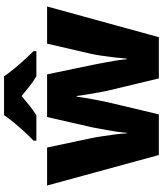

<svg xmlns="http://www.w3.org/2000/svg" viewBox="52 -858 806 950"><g transform="rotate(-90 455.0 -383.0)"><path d="M484 -242Q478 -267 472 -300Q466 -333 461.5 -362.5Q457 -392 455 -407H452Q450 -392 445 -362Q440 -332 433.5 -298Q427 -264 420 -235L364 0H163L12 -553H200L245 -341Q250 -318 255 -285.5Q260 -253 264.5 -219.5Q269 -186 270 -159H273Q274 -179 278 -205Q282 -231 286.5 -257Q291 -283 295 -303Q299 -323 300 -330L351 -553H562L609 -327Q613 -308 618.5 -278.5Q624 -249 629.5 -217Q635 -185 637 -159H640Q642 -186 646 -220.5Q650 -255 655 -287.5Q660 -320 665 -341L714 -553H898L746 0H542ZM552 -766Q568 -743 590.5 -715.5Q613 -688 636.5 -662.5Q660 -637 677 -620V-606H553Q527 -621 504 -639Q481 -657 455 -679Q429 -657 407.5 -640Q386 -623 360 -606H234V-620Q253 -638 276.5 -663.5Q300 -689 322.5 -716Q345 -743 360 -766Z"/></g></svg>

Font: Noto Sans Oriya Blk
Style: Regular
Weight: 900
Designer: Amélie Bonet and Sol Matas
Foundry: Google LLC
Version: Version 2.006; ttfautohint (v1.8.4.7-5d5b)